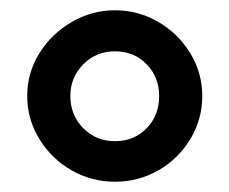

<svg xmlns="http://www.w3.org/2000/svg" viewBox="-20 -760 447 374"><path d="M374 -573Q374 -618 350.5 -656.5Q327 -695 288 -717.5Q249 -740 204 -740Q159 -740 119.5 -717Q80 -694 56.5 -656Q33 -618 33 -573Q33 -528 56.5 -489.5Q80 -451 119 -428.5Q158 -406 204 -406Q250 -406 289 -428.5Q328 -451 351 -489.5Q374 -528 374 -573ZM290 -573Q290 -535 265.5 -510Q241 -485 204 -485Q167 -485 142 -510.5Q117 -536 117 -573Q117 -609 142 -634.5Q167 -660 204 -660Q241 -660 265.5 -635Q290 -610 290 -573Z"/></svg>

Font: Geom
Style: Bold
Weight: 700
Version: Version 1.102